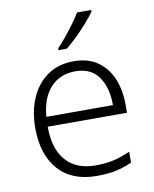

<svg xmlns="http://www.w3.org/2000/svg" viewBox="-86 -831 725 906"><g transform="rotate(-10 276.0 -378.0)"><path d="M290 -542Q358 -542 403.5 -510.5Q449 -479 472.5 -424Q496 -369 496 -298V-259H116Q116 -153 165.5 -96.5Q215 -40 307 -40Q356 -40 393 -48.5Q430 -57 474 -76V-24Q434 -6 395 2Q356 10 305 10Q185 10 121 -63Q57 -136 57 -262Q57 -343 84.5 -406Q112 -469 164 -505.5Q216 -542 290 -542ZM289 -494Q216 -494 170.5 -445Q125 -396 118 -306H437Q437 -390 400.5 -442Q364 -494 289 -494ZM414 -758Q399 -737 374.5 -709Q350 -681 322 -653.5Q294 -626 269 -606H229V-615Q248 -634 270 -661Q292 -688 312.5 -716Q333 -744 346 -766H414Z"/></g></svg>

Font: Noto Sans Light
Style: Regular
Weight: 300
Designer: Monotype Design Team
Foundry: Monotype Imaging Inc.
Version: Version 2.007